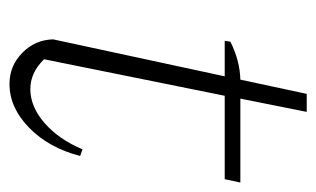

<svg xmlns="http://www.w3.org/2000/svg" viewBox="-151 -508 667 405"><g transform="rotate(90 182.5 -305.5)"><path d="M157 8Q119 8 91.5 -19Q64 -46 63 -84L141 -446H66L68 -458Q108 -478 148 -479L178 -619H216L188 -479H365L358 -446H182L105 -65Q133 -36 168 -36Q205 -36 239.5 -66Q274 -96 295 -146L309 -141Q292 -75 249.5 -33.5Q207 8 157 8Z"/></g></svg>

Font: Piazzolla ExtraLight
Style: Italic
Weight: 200
Italic angle: -11.3°
Designer: Juan Pablo del Peral
Foundry: Huerta Tipografica
Version: Version 1.330